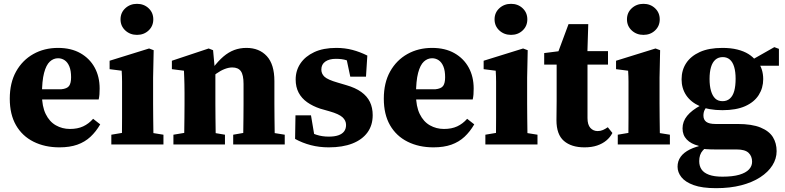

<svg xmlns="http://www.w3.org/2000/svg" viewBox="-20 -754 4098 1002"><path d="M290 15Q214 15 155 -14.5Q96 -44 63.5 -100.5Q31 -157 31 -239Q31 -322 64 -381Q97 -440 154 -472Q211 -504 283 -504Q351 -504 399.5 -476.5Q448 -449 474 -401.5Q500 -354 500 -292Q500 -275 499 -261.5Q498 -248 495 -235H110V-288H299Q330 -291 340.5 -305.5Q351 -320 351 -351Q351 -385 342 -407Q333 -429 317.5 -439.5Q302 -450 283 -450Q259 -450 240 -432.5Q221 -415 210 -373.5Q199 -332 199 -260Q199 -199 218.5 -159Q238 -119 271.5 -100Q305 -81 345 -81Q385 -81 414 -94.5Q443 -108 466 -134L503 -105Q481 -67 452 -40Q423 -13 383.5 1Q344 15 290 15Z M561 0V-51L656 -67H733L833 -51V0ZM615 0Q616 -25 616.5 -62.5Q617 -100 617 -140Q617 -180 617 -212V-260Q617 -300 617 -327.5Q617 -355 615 -385L552 -393V-437L758 -501L782 -492L779 -349V-212Q779 -180 779.5 -140Q780 -100 780.5 -62.5Q781 -25 782 0ZM695 -572Q659 -572 634 -595Q609 -618 609 -653Q609 -688 634 -711Q659 -734 695 -734Q731 -734 755.5 -711Q780 -688 780 -653Q780 -618 755.5 -595Q731 -572 695 -572Z M885 0V-51L981 -67H1059L1154 -51V0ZM940 0Q941 -25 941.5 -62.5Q942 -100 942.5 -140Q943 -180 943 -212V-269Q943 -296 942.5 -314Q942 -332 941.5 -348.5Q941 -365 940 -385L877 -393V-437L1069 -501L1092 -492L1102 -383L1104 -381V-212Q1104 -180 1104.5 -140Q1105 -100 1105.5 -62.5Q1106 -25 1107 0ZM1197 0V-51L1289 -67H1366L1466 -51V0ZM1248 0Q1249 -25 1249.5 -62Q1250 -99 1250.5 -139Q1251 -179 1251 -212V-316Q1251 -363 1237 -382.5Q1223 -402 1192 -402Q1174 -402 1153 -394Q1132 -386 1110 -370.5Q1088 -355 1068 -333L1064 -399H1091Q1119 -436 1146 -459Q1173 -482 1202.5 -493Q1232 -504 1266 -504Q1333 -504 1372.5 -461Q1412 -418 1412 -331V-212Q1412 -179 1412.5 -139Q1413 -99 1413.5 -62Q1414 -25 1415 0Z M1696 15Q1646 15 1602 3.5Q1558 -8 1520 -29L1522 -152H1603L1625 -21L1573 -20V-77Q1603 -60 1632 -50.5Q1661 -41 1696 -41Q1726 -41 1746 -48Q1766 -55 1776 -68.5Q1786 -82 1786 -102Q1786 -125 1767.5 -142Q1749 -159 1700 -173L1651 -187Q1612 -200 1583 -220.5Q1554 -241 1538.5 -270.5Q1523 -300 1523 -339Q1523 -386 1548 -423Q1573 -460 1620 -482Q1667 -504 1735 -504Q1780 -504 1819.5 -493.5Q1859 -483 1897 -464L1890 -354H1808L1783 -472H1835V-418Q1809 -433 1787 -440Q1765 -447 1733 -447Q1698 -447 1677.5 -432.5Q1657 -418 1657 -391Q1657 -369 1673.5 -353.5Q1690 -338 1742 -323L1786 -310Q1835 -296 1865.5 -274Q1896 -252 1910.5 -222Q1925 -192 1925 -153Q1925 -100 1897.5 -62.5Q1870 -25 1819 -5Q1768 15 1696 15Z M2242 15Q2166 15 2107 -14.5Q2048 -44 2015.5 -100.5Q1983 -157 1983 -239Q1983 -322 2016 -381Q2049 -440 2106 -472Q2163 -504 2235 -504Q2303 -504 2351.5 -476.5Q2400 -449 2426 -401.5Q2452 -354 2452 -292Q2452 -275 2451 -261.5Q2450 -248 2447 -235H2062V-288H2251Q2282 -291 2292.5 -305.5Q2303 -320 2303 -351Q2303 -385 2294 -407Q2285 -429 2269.5 -439.5Q2254 -450 2235 -450Q2211 -450 2192 -432.5Q2173 -415 2162 -373.5Q2151 -332 2151 -260Q2151 -199 2170.5 -159Q2190 -119 2223.5 -100Q2257 -81 2297 -81Q2337 -81 2366 -94.5Q2395 -108 2418 -134L2455 -105Q2433 -67 2404 -40Q2375 -13 2335.5 1Q2296 15 2242 15Z M2513 0V-51L2608 -67H2685L2785 -51V0ZM2567 0Q2568 -25 2568.5 -62.5Q2569 -100 2569 -140Q2569 -180 2569 -212V-260Q2569 -300 2569 -327.5Q2569 -355 2567 -385L2504 -393V-437L2710 -501L2734 -492L2731 -349V-212Q2731 -180 2731.5 -140Q2732 -100 2732.5 -62.5Q2733 -25 2734 0ZM2647 -572Q2611 -572 2586 -595Q2561 -618 2561 -653Q2561 -688 2586 -711Q2611 -734 2647 -734Q2683 -734 2707.5 -711Q2732 -688 2732 -653Q2732 -618 2707.5 -595Q2683 -572 2647 -572Z M2967 -417V-487H3153V-417ZM3030 15Q2962 15 2923 -18.5Q2884 -52 2884 -127Q2884 -153 2884.5 -176Q2885 -199 2885 -227V-417H2820V-477L2938 -492L2882 -453L2947 -628H3050L3045 -466L3046 -449V-138Q3046 -103 3061 -86.5Q3076 -70 3099 -70Q3114 -70 3126.5 -75.5Q3139 -81 3152 -90L3176 -60Q3164 -37 3144 -20.5Q3124 -4 3096 5.5Q3068 15 3030 15Z M3204 0V-51L3299 -67H3376L3476 -51V0ZM3258 0Q3259 -25 3259.5 -62.5Q3260 -100 3260 -140Q3260 -180 3260 -212V-260Q3260 -300 3260 -327.5Q3260 -355 3258 -385L3195 -393V-437L3401 -501L3425 -492L3422 -349V-212Q3422 -180 3422.5 -140Q3423 -100 3423.5 -62.5Q3424 -25 3425 0ZM3338 -572Q3302 -572 3277 -595Q3252 -618 3252 -653Q3252 -688 3277 -711Q3302 -734 3338 -734Q3374 -734 3398.5 -711Q3423 -688 3423 -653Q3423 -618 3398.5 -595Q3374 -572 3338 -572Z M3717 228Q3644 228 3600 212Q3556 196 3536 170.5Q3516 145 3516 116Q3516 87 3532 64.5Q3548 42 3580 26Q3612 10 3659 2L3671 10Q3658 20 3648 31Q3638 42 3633.5 56Q3629 70 3629 87Q3629 112 3641 130Q3653 148 3680 158Q3707 168 3750 168Q3804 168 3838 158Q3872 148 3888.5 130.5Q3905 113 3905 90Q3905 61 3886.5 43.5Q3868 26 3825 26H3717Q3688 26 3666 24.5Q3644 23 3626 19V7Q3586 -3 3564 -26Q3542 -49 3542 -84Q3542 -120 3566 -149.5Q3590 -179 3637 -204V-222L3678 -206Q3663 -192 3657 -179.5Q3651 -167 3651 -151Q3651 -129 3666 -118Q3681 -107 3714 -107H3829Q3904 -107 3949 -88.5Q3994 -70 4013.5 -38.5Q4033 -7 4033 35Q4033 74 4011 109Q3989 144 3947.5 171Q3906 198 3848 213Q3790 228 3717 228ZM3750 -179Q3679 -179 3632 -200Q3585 -221 3561 -257Q3537 -293 3537 -340Q3537 -388 3561 -424.5Q3585 -461 3632 -482.5Q3679 -504 3750 -504Q3794 -504 3828 -495.5Q3862 -487 3886 -472Q3910 -457 3926 -436L3933 -433Q3948 -415 3955.5 -391.5Q3963 -368 3963 -341Q3963 -295 3939.5 -258Q3916 -221 3869 -200Q3822 -179 3750 -179ZM3751 -226Q3774 -226 3789.5 -240Q3805 -254 3812 -280Q3819 -306 3819 -343Q3819 -379 3811.5 -404.5Q3804 -430 3789 -443Q3774 -456 3752 -456Q3729 -456 3713.5 -442.5Q3698 -429 3690.5 -403.5Q3683 -378 3683 -342Q3683 -306 3690.5 -280Q3698 -254 3712.5 -240Q3727 -226 3751 -226ZM3896 -411V-445H3910L4021 -508L4045 -499V-411Z"/></svg>

Font: Source Serif 4 18pt
Style: Bold
Weight: 700
Designer: Frank Grießhammer
Foundry: Adobe Systems Incorporated
Version: Version 4.004;hotconv 1.0.116;makeotfexe 2.5.65601